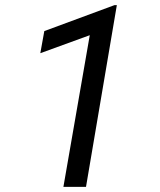

<svg xmlns="http://www.w3.org/2000/svg" viewBox="-20 -731 627 751"><path d="M316.4 0H228L331.1 -593.3L137.7 -522.9L153.3 -609.4L427.7 -710.9H437Z"/></svg>

Font: Roboto Mono
Style: Italic
Weight: 400
Designer: Google
Version: Version 2.000985; 2015; ttfautohint (v1.3)